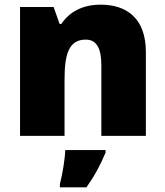

<svg xmlns="http://www.w3.org/2000/svg" viewBox="-20 -583 710 824"><path d="M412 -563C334 -563 278 -532 243 -480H236L210 -553H66V0H257V-242C257 -352 276 -413 348 -413C395 -413 415 -375 415 -302V0H606V-360C606 -502 526 -563 412 -563ZM433 72V61H260C259 99 248 165 237 207V221H351C389 167 410 126 433 72Z"/></svg>

Font: Noto Sans Myanmar UI Black
Style: Regular
Weight: 900
Designer: Monotype Design Team
Foundry: Monotype Imaging Inc.
Version: Version 2.103